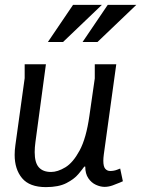

<svg xmlns="http://www.w3.org/2000/svg" viewBox="-20 -753 578 786"><path d="M168 -490 125 -171Q122 -149 122 -130Q122 -87 139 -68Q156 -49 189 -49Q216 -49 247.5 -68Q279 -87 306 -137Q333 -187 346 -279L368 -432V-490H456L405 -121Q404 -114 403.5 -107Q403 -100 403 -95Q403 -71 411 -62Q419 -53 431 -53Q446 -53 459 -58Q472 -63 472 -63L483 -11Q483 -11 470.5 -5.5Q458 0 441 6Q424 12 408 12Q391 12 372.5 3.5Q354 -5 341.5 -23.5Q329 -42 329 -71H325Q318 -61 301 -40.5Q284 -20 252 -3.5Q220 13 168 13Q101 13 70.5 -23.5Q40 -60 40 -119Q40 -138 43 -159L81 -433V-490ZM279 -733H397L238 -581H176ZM421 -733H538L379 -581H318Z"/></svg>

Font: Rosario Light
Style: Italic
Weight: 300
Italic angle: -8.05°
Designer: Hector Gatti
Foundry: Omnibus Type
Version: Version 1.101; ttfautohint (v1.8.1.43-b0c9)